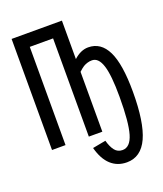

<svg xmlns="http://www.w3.org/2000/svg" viewBox="-156 -761 911 1070"><g transform="rotate(-20 300.0 -226.0)"><path d="M41 0V-658.7H339.4V-430.7Q380.9 -468.8 425.3 -468.8Q500.5 -468.8 538.1 -391.8Q575.7 -314.9 575.7 -150.9Q575.7 29.8 535.2 118.7Q494.6 207.5 410.6 207.5Q355 207.5 316.7 172.6Q278.3 137.7 259.8 67.9L337.9 53.2Q348.6 92.3 365.5 113.5Q382.3 134.8 411.1 134.8Q456.5 134.8 476.3 68.4Q496.1 2 496.1 -150.9Q496.1 -278.8 477.5 -336.2Q459 -393.6 420.4 -393.6Q405.3 -393.6 392.3 -389.4Q379.4 -385.3 368.9 -378.9Q358.4 -372.6 339.4 -355V0H259.3V-582.5H121.1V0Z"/></g></svg>

Font: Courier New
Style: Regular
Weight: 400
Designer: Steve Matteson
Foundry: Ascender Corporation
Version: Version 2.00.3